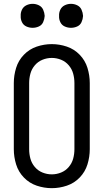

<svg xmlns="http://www.w3.org/2000/svg" viewBox="-20 -973 540 1001"><path d="M150 -828Q133 -828 117.5 -835Q102 -842 94.5 -857.5Q87 -873 88 -890Q87 -907 94.5 -922.5Q102 -938 117.5 -945.5Q133 -953 150 -953Q167 -953 182.5 -945.5Q198 -938 205 -922.5Q212 -907 213 -890Q212 -873 205 -857.5Q198 -842 182.5 -835Q167 -828 150 -828ZM350 -828Q333 -828 317.5 -835Q302 -842 294.5 -857.5Q287 -873 288 -890Q287 -907 294.5 -922.5Q302 -938 317.5 -945.5Q333 -953 350 -953Q367 -953 382.5 -945.5Q398 -938 405 -922.5Q412 -907 413 -890Q412 -873 405 -857.5Q398 -842 382.5 -835Q367 -828 350 -828ZM250 8Q210 8 171.5 -5Q133 -18 104.5 -47.5Q76 -77 64 -116Q52 -155 52 -195V-540Q52 -580 64 -619Q76 -658 104.5 -687.5Q133 -717 171.5 -730Q210 -743 250 -743Q290 -743 328.5 -730Q367 -717 395.5 -687.5Q424 -658 436 -619Q448 -580 448 -540V-195Q448 -155 436 -116Q424 -77 395.5 -47.5Q367 -18 328.5 -5Q290 8 250 8ZM250 -64Q275 -64 298.5 -73.5Q322 -83 338.5 -102.5Q355 -122 361.5 -146Q368 -170 368 -195V-540Q368 -565 361.5 -589Q355 -613 338.5 -632.5Q322 -652 298.5 -661.5Q275 -671 250 -671Q225 -671 201.5 -661.5Q178 -652 161.5 -632.5Q145 -613 138.5 -589Q132 -565 132 -540V-195Q132 -170 138.5 -146Q145 -122 161.5 -102.5Q178 -83 201.5 -73.5Q225 -64 250 -64Z"/></svg>

Font: Iosevka SS08
Style: Regular
Weight: 400
Monospace: yes
Designer: Belleve Invis
Foundry: Belleve Invis
Version: 2.1.0; ttfautohint (v1.8.2)